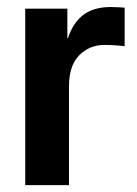

<svg xmlns="http://www.w3.org/2000/svg" viewBox="-20 -541 400 561"><path d="M53.7 0V-515.6H176.8V-429.7H178.7Q192.9 -474.1 223.1 -497.3Q253.4 -520.5 303.7 -520.5Q315.9 -520.5 326.2 -519.8Q336.4 -519 344.2 -518.6V-406.2Q336.9 -407.2 320.1 -408.4Q303.2 -409.7 285.2 -409.7Q241.2 -409.7 211.4 -379.4Q181.6 -349.1 181.6 -289.1V0Z"/></svg>

Font: Inter Display Semi Bold
Style: Regular
Weight: 600
Designer: Rasmus Andersson
Foundry: rsms
Version: Version 4.000;git-37864ae